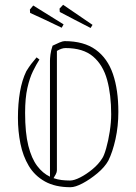

<svg xmlns="http://www.w3.org/2000/svg" viewBox="-20 -773 570 803"><path d="M145 -524Q132 -504 118 -475.5Q104 -447 94.5 -405Q85 -363 85 -301Q85 -217 98.5 -163.5Q112 -110 135.5 -79Q159 -48 189 -34V-520Q189 -528 191 -545Q193 -562 200 -582Q216 -590 229.5 -595.5Q243 -601 250 -601Q331 -601 380.5 -565Q430 -529 452.5 -463Q475 -397 475 -305Q475 -245 463 -191Q451 -137 433 -101Q418 -74 387.5 -48.5Q357 -23 326 -6.5Q295 10 275 10Q211 10 168 -14Q125 -38 100.5 -79Q76 -120 65.5 -172Q55 -224 55 -280Q55 -339 63.5 -388.5Q72 -438 90 -475Q101 -493 110.5 -505.5Q120 -518 133 -533ZM218 -61Q218 -53 213.5 -44.5Q209 -36 204 -28Q221 -22 238 -20Q255 -18 273 -18Q290 -18 315.5 -31Q341 -44 366.5 -65Q392 -86 407 -110Q415 -121 424 -152.5Q433 -184 439 -223Q445 -262 445 -295Q445 -377 428 -439Q411 -501 369.5 -536.5Q328 -572 254 -572Q238 -572 218 -560ZM359 -656Q325 -673 292 -690.5Q259 -708 230 -723L229 -737L244 -753L367 -669ZM238 -657Q203 -674 169 -690Q135 -706 106 -719L105 -733L119 -750L246 -671Z"/></svg>

Font: Grenze Gotisch Thin
Style: Regular
Weight: 100
Designer: Renata Polastri
Foundry: Omnibus-Type
Version: Version 1.001